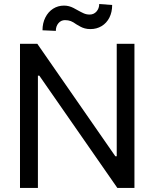

<svg xmlns="http://www.w3.org/2000/svg" viewBox="-20 -922 758 942"><path d="M639.6 0H555.7L172.9 -550.8H166V0H78.1V-707H163.1L545.9 -155.3H552.7V-707H639.6ZM293.9 -894.5Q306.6 -894.5 317.9 -891.6Q329.1 -888.7 339.8 -883.3Q350.6 -877.9 360.4 -872.1Q377.9 -862.3 391.1 -856.4Q404.3 -850.6 419.9 -850.6Q440.4 -850.6 453.6 -865.7Q466.8 -880.9 466.8 -902.3L530.3 -897.5Q530.3 -862.3 516.6 -835.4Q502.9 -808.6 478.5 -793.9Q454.1 -779.3 423.8 -779.3Q408.2 -779.3 396 -782.7Q383.8 -786.1 375 -791Q366.2 -795.9 354.5 -802.7Q339.8 -813.5 327.6 -818.4Q315.4 -823.2 298.8 -823.2Q279.3 -823.2 266.6 -808.1Q253.9 -793 253.9 -770.5L188.5 -773.4Q188.5 -808.6 202.6 -836.4Q216.8 -864.3 240.7 -879.4Q264.6 -894.5 293.9 -894.5Z"/></svg>

Font: WEMIX Pretendard Variable
Style: Regular
Weight: 400
Designer: Base glyphs from Inter by Rasmus Andersson; Hangeul glyphs from Noto Sans CJK(Source Han Sans) by Jang Soo-young and Kan
Foundry: Kil Hyung-jin
Version: Version 1.000;Glyphs 3.2 (3208)